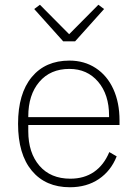

<svg xmlns="http://www.w3.org/2000/svg" viewBox="-20 -776 578 808"><path d="M56 -255Q56 -382 113.5 -451.5Q171 -521 272 -521Q335 -521 383 -489.5Q431 -458 457 -401Q483 -344 483 -269V-250H99V-224Q99 -133 146 -78.5Q193 -24 276 -24Q334 -24 375.5 -52.5Q417 -81 440 -136L471 -118Q447 -57 396 -22.5Q345 12 274 12Q172 12 114 -57.5Q56 -127 56 -255ZM99 -283H439V-289Q439 -378 393 -432Q347 -486 272 -486Q192 -486 145.5 -431.5Q99 -377 99 -286ZM296 -602H246L124 -738L148 -756L271 -632L394 -756L418 -738Z"/></svg>

Font: Anuphan ExtraLight
Style: Regular
Weight: 200
Designer: Cadson Demak
Version: Version 3.001